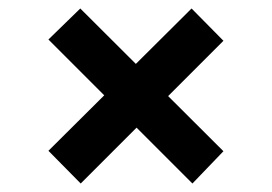

<svg xmlns="http://www.w3.org/2000/svg" viewBox="-20 -536 640 452"><path d="M433 -104 94 -443 169 -516 506 -180ZM170 -104 94 -181 431 -516 506 -440Z"/></svg>

Font: BioRhyme ExtraBold
Style: Bold
Weight: 700
Version: Version 1.600;gftools[0.9.33]